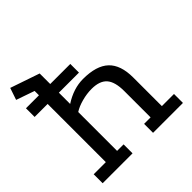

<svg xmlns="http://www.w3.org/2000/svg" viewBox="-170 -795 940 940"><g transform="rotate(-45 300.0 -325.0)"><path d="M21 0V-62H105V-555L10 -588L31 -650L183 -598V-387Q248 -429 314 -429Q406 -429 449.5 -388Q493 -347 493 -260V-62H577V0H370V-62H415V-244Q415 -308 390 -336.5Q365 -365 309 -365Q276 -365 241 -355.5Q206 -346 183 -331V-62H228V0ZM15 -525H322V-465H15Z"/></g></svg>

Font: Podkova
Style: Regular
Weight: 400
Designer: Ilya Yudin
Foundry: Cyreal (www.cyreal.org)
Version: Version 2.103